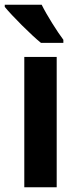

<svg xmlns="http://www.w3.org/2000/svg" viewBox="-39 -786 321 806"><path d="M136 -766H-19V-757C11 -720 93 -638 133 -606H227V-619C202 -652 157 -723 136 -766ZM199 0V-547H63V0Z"/></svg>

Font: Noto Sans Armenian Condensed
Style: Regular
Weight: 400
Width: 3
Designer: Monotype Design Team
Foundry: Monotype Imaging Inc.
Version: Version 2.008